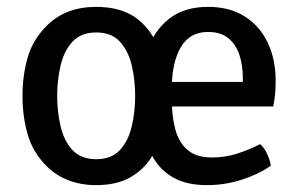

<svg xmlns="http://www.w3.org/2000/svg" viewBox="-20 -526 873 559"><path d="M464 -246.5Q464 -197.5 454 -151.2Q444 -105 420.8 -68Q397.5 -31 358.2 -9Q319 13 259.5 13Q216 13 180 -0.8Q144 -14.5 116 -42Q76.5 -81 61 -133.2Q45.5 -185.5 45.5 -246.5Q45.5 -308 61 -360Q76.5 -412 116 -451Q144 -479 180 -492.5Q216 -506 259.5 -506Q335.5 -506 380.5 -470.5Q425.5 -435 444.8 -376Q464 -317 464 -246.5ZM146.5 -246.5Q146.5 -200 156.5 -157.8Q166.5 -115.5 191.2 -89Q216 -62.5 260.5 -62.5Q304.5 -62.5 329 -89Q353.5 -115.5 363.5 -157.8Q373.5 -200 373.5 -246.5Q373.5 -293.5 363.5 -335.8Q353.5 -378 329 -404.8Q304.5 -431.5 260.5 -431.5Q216 -431.5 191.2 -404.8Q166.5 -378 156.5 -335.8Q146.5 -293.5 146.5 -246.5ZM440 -216V-287.5H687V-299Q687 -336 677 -366.2Q667 -396.5 644.8 -414.8Q622.5 -433 585.5 -433Q532.5 -433 506.2 -388.2Q480 -343.5 480 -265V-238Q480 -189.5 490 -150.8Q500 -112 525.5 -89.8Q551 -67.5 597.5 -67.5Q635.5 -67.5 670.5 -78.8Q705.5 -90 737.5 -106.5Q750 -95 758.2 -76.8Q766.5 -58.5 768.5 -43.5Q733 -18.5 683.8 -2.8Q634.5 13 583 13Q524 13 486 -8.2Q448 -29.5 426.5 -66.2Q405 -103 396.5 -149.5Q388 -196 388 -246.5Q388 -321 408.8 -379.5Q429.5 -438 473.2 -472Q517 -506 585.5 -506Q650 -506 694 -477.2Q738 -448.5 760.2 -400.2Q782.5 -352 782.5 -292.5Q782.5 -269.5 781 -252.8Q779.5 -236 775.5 -216Z"/></svg>

Font: Signika Negative Light
Style: Regular
Weight: 400
Version: Version 2.001